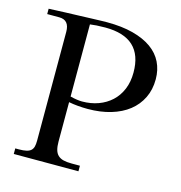

<svg xmlns="http://www.w3.org/2000/svg" viewBox="-102 -773 813 864"><g transform="rotate(15 304.0 -340.5)"><path d="M464.8 -493.2Q464.8 -656.2 290 -656.2Q268.1 -656.2 249.8 -655Q231.4 -653.8 219.2 -651.9V-315.9Q236.3 -311.5 250 -309.6Q263.7 -307.6 274.4 -307.6Q315.4 -307.6 350.1 -320.3Q384.8 -333 410.4 -356.7Q436 -380.4 450.4 -414.8Q464.8 -449.2 464.8 -493.2ZM569.3 -489.7Q569.3 -441.4 550.5 -402.8Q531.7 -364.3 497.6 -337.4Q463.4 -310.5 415 -296.1Q366.7 -281.7 307.6 -281.7Q284.2 -281.7 262 -283.7Q239.7 -285.6 219.2 -289.6V-106Q219.2 -83 223.6 -67.6Q228 -52.2 237.8 -43Q247.6 -33.7 263.2 -29.8Q278.8 -25.9 301.8 -25.9H340.3V0H39.1V-25.9H55.7Q77.1 -25.9 90.6 -29.1Q104 -32.2 111.6 -39.1Q119.1 -45.9 122.1 -57.1Q125 -68.4 125 -85V-591.8Q125 -647 77.6 -647H21.5V-671.9Q31.2 -672.4 52.7 -673.3Q74.2 -674.3 101.6 -675.3Q128.9 -676.3 159.2 -677.2Q189.5 -678.2 216.3 -679.2Q243.2 -680.2 263.4 -680.7Q283.7 -681.2 291.5 -681.2Q360.8 -681.2 412.8 -667.5Q464.8 -653.8 499.8 -628.9Q534.7 -604 552 -568.6Q569.3 -533.2 569.3 -489.7Z"/></g></svg>

Font: XB Niloofar
Style: Regular
Weight: 400
Designer: Behnam
Foundry: Irmug
Version: Version 7.201 2008